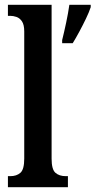

<svg xmlns="http://www.w3.org/2000/svg" viewBox="-20 -780 398 800"><path d="M13 0V-46H23Q49 -46 65 -60Q81 -74 81 -119V-649Q81 -677 71.5 -691Q62 -705 48.5 -709.5Q35 -714 23 -714H13V-760H195V-119Q195 -74 211 -60Q227 -46 254 -46H263V0ZM239 -613Q247 -645 255.5 -685Q264 -725 269 -760H358V-750Q351 -729 338 -702Q325 -675 310.5 -648Q296 -621 283 -600H239Z"/></svg>

Font: Noto Serif Thai ExtraCondensed SemiBold
Style: Regular
Weight: 600
Width: 2
Designer: Monotype Design Team
Foundry: Monotype Imaging Inc.
Version: Version 2.001; ttfautohint (v1.8.4.7-5d5b)